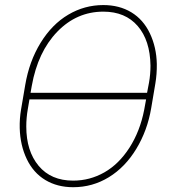

<svg xmlns="http://www.w3.org/2000/svg" viewBox="-20 -741 691 770"><path d="M273.4 9.8Q210 9.8 161.9 -19Q113.8 -47.9 87.4 -103Q61 -158.2 59.1 -227.1Q58.1 -264.6 64.5 -302.2L81.1 -399.9Q97.2 -495.1 142.8 -569.3Q188.5 -643.6 253.7 -682.1Q318.8 -720.7 394.5 -720.7Q458.5 -720.7 506.6 -691.7Q554.7 -662.6 581.1 -607.2Q607.4 -551.8 608.9 -484.4Q609.4 -443.4 603 -405.8L586.4 -307.6Q571.3 -217.8 526.6 -144Q481.9 -70.3 416.5 -30.3Q351.1 9.8 273.4 9.8ZM102.5 -368.7H569.8L577.6 -409.7Q583.5 -442.9 583.5 -478Q582 -579.1 532.2 -636.7Q482.4 -694.3 394.5 -694.3Q287.6 -694.3 209.7 -613.8Q131.8 -533.2 107.4 -396.5ZM565.9 -342.3H98.1L91.3 -302.2Q85.4 -268.1 85.4 -233.9Q85.4 -135.3 135 -75.9Q184.6 -16.6 273.4 -16.6Q340.3 -16.6 398.7 -49.8Q457 -83 499.3 -148.9Q541.5 -214.8 558.1 -299.8Z"/></svg>

Font: Roboto Thin
Style: Italic
Weight: 250
Italic angle: -12°
Designer: Google
Version: Version 2.134; 2016